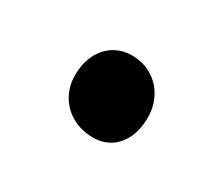

<svg xmlns="http://www.w3.org/2000/svg" viewBox="-51 -612 485 417"><g transform="rotate(30 191.5 -403.5)"><path d="M100 -403Q100 -432.5 111 -455Q122 -477.5 141.8 -489.8Q161.5 -502 186 -502Q214 -502 236.2 -488.8Q258.5 -475.5 270.8 -452.5Q283 -429.5 283 -403Q283 -372.5 272.5 -350.2Q262 -328 243.5 -316.5Q225 -305 202 -305Q171.5 -305 148.2 -318.2Q125 -331.5 112.5 -353.8Q100 -376 100 -403Z"/></g></svg>

Font: TMT Limkin
Style: Regular
Weight: 400
Designer: Gabriel Drozdov
Version: Version 1.000;Glyphs 3.1.2 (3151)